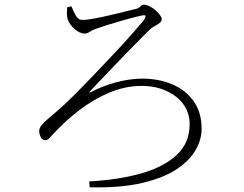

<svg xmlns="http://www.w3.org/2000/svg" viewBox="-20 -767 1040 818"><path d="M284 -740 266 -736Q265 -723 265 -708.5Q265 -694 269 -683Q272 -674 279.5 -663.5Q287 -653 297 -644Q307 -635 318.5 -629.5Q330 -624 340 -624Q351 -624 361.5 -631Q372 -638 388 -644Q402 -649 428 -657.5Q454 -666 483.5 -674.5Q513 -683 539 -690Q565 -697 580 -700Q600 -705 600 -698.5Q600 -692 592 -680Q578 -663 546 -626.5Q514 -590 471 -544Q428 -498 381.5 -449.5Q335 -401 293 -359Q251 -317 220 -291Q203 -276 186 -262Q169 -248 158 -235Q147 -222 147 -209Q147 -196 153.5 -183Q160 -170 172 -170Q181 -170 187 -175.5Q193 -181 203 -192Q255 -249 316.5 -296.5Q378 -344 446 -372.5Q514 -401 583 -401Q642 -401 688.5 -380Q735 -359 761.5 -322.5Q788 -286 788 -238Q788 -159 733.5 -107.5Q679 -56 582.5 -28.5Q486 -1 360 6L362 31Q494 34 585.5 12.5Q677 -9 732.5 -46Q788 -83 813.5 -128Q839 -173 839 -218Q839 -287 806 -334.5Q773 -382 715.5 -407Q658 -432 586 -432Q535 -432 477.5 -417Q420 -402 370 -376Q362 -372 360.5 -373Q359 -374 366 -381Q380 -396 404.5 -421.5Q429 -447 458.5 -478Q488 -509 518.5 -540.5Q549 -572 575 -598Q601 -624 617 -640Q627 -650 639 -656Q651 -662 660 -669Q669 -676 669 -686Q669 -693 661 -703.5Q653 -714 641.5 -724Q630 -734 617 -740.5Q604 -747 593 -747Q584 -747 577.5 -739Q571 -731 555 -728Q543 -725 520.5 -719.5Q498 -714 471 -707.5Q444 -701 416.5 -695Q389 -689 366.5 -685.5Q344 -682 332 -682Q313 -682 303 -700.5Q293 -719 284 -740Z"/></svg>

Font: Noto Serif JP
Style: Regular
Weight: 200
Designer: Ryoko NISHIZUKA 西塚涼子 (kana & ideographs); Frank Grießhammer (Latin, Greek & Cyrillic); Wenlong ZHANG 张文龙 (bopomofo); San
Foundry: Adobe
Version: Version 2.001;hotconv 1.1.0;makeotfexe 2.6.0